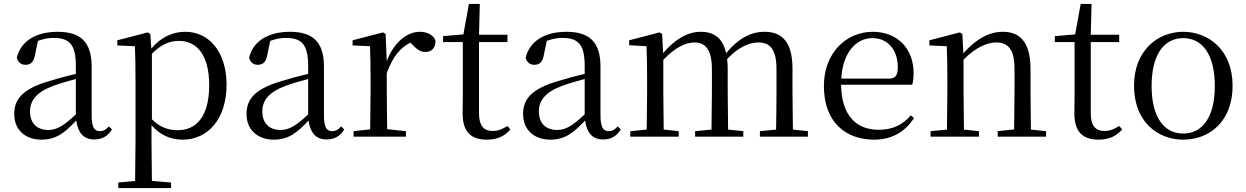

<svg xmlns="http://www.w3.org/2000/svg" viewBox="-20 -692 6309 972"><path d="M457 14C496 14 526 -2 547 -37L531 -52C515 -34 503 -28 486 -28C459 -28 444 -45 444 -108V-355C444 -479 388 -531 272 -531C159 -531 85 -482 65 -400C71 -377 86 -364 109 -364C134 -364 151 -377 157 -413L172 -485C199 -495 224 -500 250 -500C329 -500 364 -470 364 -359V-318C320 -308 273 -295 231 -282C99 -244 52 -193 52 -115C52 -32 111 15 190 15C262 15 307 -18 366 -82C374 -22 402 14 457 14ZM364 -113C301 -53 265 -34 225 -34C169 -34 132 -66 132 -128C132 -183 165 -226 249 -257C283 -270 323 -281 364 -292Z M905 15C1034 15 1127 -92 1127 -263C1127 -427 1040 -531 918 -531C857 -531 796 -506 746 -446L741 -520L728 -528L574 -488V-462L663 -458C665 -408 666 -355 666 -287V27L664 224L579 232V260H846V232L749 224L747 27V-58C795 -3 851 15 905 15ZM749 -420C799 -470 842 -485 886 -485C977 -485 1039 -413 1039 -261C1039 -95 968 -33 881 -33C832 -33 792 -46 749 -88Z M1633 14C1672 14 1702 -2 1723 -37L1707 -52C1691 -34 1679 -28 1662 -28C1635 -28 1620 -45 1620 -108V-355C1620 -479 1564 -531 1448 -531C1335 -531 1261 -482 1241 -400C1247 -377 1262 -364 1285 -364C1310 -364 1327 -377 1333 -413L1348 -485C1375 -495 1400 -500 1426 -500C1505 -500 1540 -470 1540 -359V-318C1496 -308 1449 -295 1407 -282C1275 -244 1228 -193 1228 -115C1228 -32 1287 15 1366 15C1438 15 1483 -18 1542 -82C1550 -22 1578 14 1633 14ZM1540 -113C1477 -53 1441 -34 1401 -34C1345 -34 1308 -66 1308 -128C1308 -183 1341 -226 1425 -257C1459 -270 1499 -281 1540 -292Z M1853 0H2035V-28L1940 -38L1938 -229V-322C1968 -403 2005 -451 2058 -476L2067 -467C2090 -443 2107 -429 2133 -429C2168 -429 2184 -451 2185 -486C2175 -515 2143 -531 2105 -531C2038 -531 1971 -473 1938 -382L1932 -520L1919 -528L1765 -488V-462L1853 -458C1855 -408 1856 -358 1856 -289V-229L1854 -37L1770 -28V0Z M2445 15C2497 15 2536 -3 2564 -37L2549 -54C2522 -38 2503 -29 2473 -29C2429 -29 2405 -56 2405 -118V-479H2549V-516H2405L2409 -672H2354L2326 -518L2223 -509V-479H2323V-207C2323 -171 2322 -150 2322 -118C2322 -28 2361 15 2445 15Z M3033 14C3072 14 3102 -2 3123 -37L3107 -52C3091 -34 3079 -28 3062 -28C3035 -28 3020 -45 3020 -108V-355C3020 -479 2964 -531 2848 -531C2735 -531 2661 -482 2641 -400C2647 -377 2662 -364 2685 -364C2710 -364 2727 -377 2733 -413L2748 -485C2775 -495 2800 -500 2826 -500C2905 -500 2940 -470 2940 -359V-318C2896 -308 2849 -295 2807 -282C2675 -244 2628 -193 2628 -115C2628 -32 2687 15 2766 15C2838 15 2883 -18 2942 -82C2950 -22 2978 14 3033 14ZM2940 -113C2877 -53 2841 -34 2801 -34C2745 -34 2708 -66 2708 -128C2708 -183 2741 -226 2825 -257C2859 -270 2899 -281 2940 -292Z M3907 0H4070V-28L3994 -36L3992 -229V-343C3992 -477 3942 -531 3850 -531C3781 -531 3717 -497 3656 -423C3639 -499 3595 -531 3528 -531C3460 -531 3398 -494 3337 -423L3332 -520L3319 -528L3165 -488V-463L3253 -458C3255 -408 3256 -358 3256 -290V-229L3254 -36L3171 -28V0H3416V-28L3340 -36L3338 -229V-389C3399 -453 3451 -477 3497 -477C3551 -477 3584 -440 3584 -342V-229L3582 -36L3499 -28V0H3743V-28L3666 -36L3664 -229V-342C3664 -360 3663 -377 3661 -393C3721 -456 3775 -477 3820 -477C3877 -477 3911 -444 3911 -342V-229C3911 -173 3910 -92 3909 -36L3827 -28V0Z M4406 15C4496 15 4563 -26 4607 -94L4591 -108C4550 -60 4499 -35 4428 -35C4318 -35 4240 -104 4238 -263H4598C4603 -279 4605 -299 4605 -323C4605 -441 4528 -531 4398 -531C4265 -531 4151 -425 4151 -257C4151 -76 4258 15 4406 15ZM4239 -294C4246 -424 4313 -499 4396 -499C4477 -499 4525 -437 4525 -352C4525 -312 4515 -294 4480 -294Z M5113 0H5276V-28L5199 -36L5197 -229V-342C5197 -477 5145 -531 5057 -531C4991 -531 4925 -499 4857 -422L4852 -520L4839 -528L4685 -488V-462L4773 -458C4775 -408 4776 -358 4776 -289V-229L4774 -36L4691 -28V0H4936V-28L4860 -36L4858 -229V-390C4924 -457 4982 -477 5024 -477C5082 -477 5116 -443 5116 -344V-229L5114 -37L5031 -28V0Z M5542 15C5594 15 5633 -3 5661 -37L5646 -54C5619 -38 5600 -29 5570 -29C5526 -29 5502 -56 5502 -118V-479H5646V-516H5502L5506 -672H5451L5423 -518L5320 -509V-479H5420V-207C5420 -171 5419 -150 5419 -118C5419 -28 5458 15 5542 15Z M5970 15C6103 15 6220 -77 6220 -258C6220 -438 6099 -531 5970 -531C5842 -531 5721 -437 5721 -258C5721 -78 5838 15 5970 15ZM5970 -16C5871 -16 5810 -101 5810 -257C5810 -413 5871 -499 5970 -499C6069 -499 6130 -413 6130 -257C6130 -101 6069 -16 5970 -16Z"/></svg>

Font: Noto Serif CJK TC
Style: Regular
Weight: 400
Designer: Ryoko NISHIZUKA 西塚涼子 (kana & ideographs); Frank Grießhammer (Latin, Greek & Cyrillic); Wenlong ZHANG 张文龙 (bopomofo); San
Foundry: Adobe
Version: Version 2.001;hotconv 1.1.0;makeotfexe 2.6.0